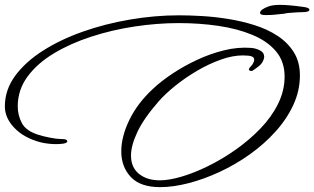

<svg xmlns="http://www.w3.org/2000/svg" viewBox="-25 -720 1293 790"><path d="M634 50Q552 50 513 8Q474 -34 474 -97Q474 -158 507.5 -227Q541 -296 605 -355Q638 -386 684.5 -417Q731 -448 785.5 -473.5Q840 -499 897 -513Q954 -527 1007 -523Q1026 -522 1044 -513Q1062 -504 1062 -487Q1062 -484 1061.5 -481.5Q1061 -479 1060 -476Q1055 -460 1041.5 -449Q1028 -438 1014 -429Q1013 -428 1009 -428Q1004 -428 1000.5 -431Q997 -434 1002 -441L1014 -455Q1021 -467 1021 -474Q1021 -484 1010.5 -488Q1000 -492 974 -492Q932 -492 883 -474.5Q834 -457 785.5 -428.5Q737 -400 695.5 -366.5Q654 -333 627 -302Q566 -232 540 -176.5Q514 -121 514 -80Q514 -31 547 -4.5Q580 22 633 22Q670 22 721.5 7Q773 -8 831 -36.5Q889 -65 944.5 -104Q1000 -143 1046 -190.5Q1092 -238 1119 -292.5Q1146 -347 1146 -405Q1146 -467 1110.5 -509Q1075 -551 1013.5 -576.5Q952 -602 874 -613.5Q796 -625 710 -625Q622 -625 529 -611Q436 -597 350 -569Q264 -541 196 -500Q128 -459 88 -404.5Q48 -350 48 -282Q48 -246 65 -213.5Q82 -181 134 -165Q153 -159 181 -153.5Q209 -148 225 -148Q247 -148 250 -143Q253 -140 251.5 -137Q250 -134 248 -133Q245 -131 236 -129Q229 -128 221 -127.5Q213 -127 205 -127Q189 -127 172.5 -129Q156 -131 140 -135Q73 -153 34 -194Q-5 -235 -5 -282Q-5 -350 37 -407.5Q79 -465 151 -511Q223 -557 315 -589.5Q407 -622 509.5 -639.5Q612 -657 712 -657Q753 -657 805.5 -654Q858 -651 914 -642Q970 -633 1022.5 -616.5Q1075 -600 1117 -572.5Q1159 -545 1184 -505Q1209 -465 1209 -410Q1209 -347 1182 -288.5Q1155 -230 1108.5 -178.5Q1062 -127 1003 -85Q944 -43 879.5 -13Q815 17 751.5 33.5Q688 50 634 50ZM1067 -658Q1045 -658 1045 -667Q1045 -681 1081 -694Q1099 -700 1127 -700Q1144 -700 1167.5 -698Q1191 -696 1220 -692Q1248 -689 1248 -680Q1248 -670 1220 -670Q1202 -670 1166 -667Q1162 -666 1157 -666Q1152 -666 1147 -664Q1133 -663 1114 -660.5Q1095 -658 1072 -658Z"/></svg>

Font: WindSong Medium
Style: Regular
Weight: 500
Designer: Robert E. Leuschke
Foundry: Robert E. Leuschke
Version: Version 1.010; ttfautohint (v1.8.3)